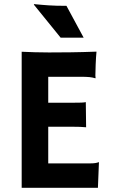

<svg xmlns="http://www.w3.org/2000/svg" viewBox="-20 -901 541 921"><path d="M84 0H449.7L454.6 -122.6L452.6 -123C446.3 -120.1 436 -117.2 410.6 -117.2H211.4V-293H332.5C353.5 -293 374 -292.5 393.1 -290.5L391.6 -411.1C381.8 -408.7 363.3 -408.2 327.1 -408.2H211.4V-532.7H365.2C405.8 -532.7 419.9 -530.8 437.5 -525.4L438.5 -526.9C438 -528.8 437.5 -533.7 437.5 -538.6C437.5 -559.1 439.5 -621.6 442.9 -653.3C352.5 -649.9 276.4 -649.4 214.8 -649.4C173.8 -649.4 119.1 -650.9 84 -652.8ZM271 -720.2H381.3L298.8 -873C226.1 -873 194.3 -876.5 142.6 -881.3L143.1 -877.9Z"/></svg>

Font: HammersmithOne
Style: Regular
Weight: 400
Designer: Nicole Fally
Foundry: Nicole Fally
Version: Version 1.003